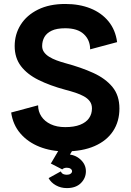

<svg xmlns="http://www.w3.org/2000/svg" viewBox="-20 -755 662 973"><path d="M310.5 -611.8Q373 -611.8 404.9 -581.9Q436.8 -552 436.8 -504.9L573.5 -541.5Q565.2 -603.5 529.9 -646.7Q494.6 -689.9 438.5 -712.4Q382.3 -734.9 310.5 -734.9Q230 -734.9 172.6 -706.4Q115.2 -678 84.8 -629.6Q54.4 -581.3 54.4 -521.5Q54.4 -461.7 86.1 -420Q117.7 -378.4 175.2 -349.9Q232.7 -321.3 310.5 -300.3Q337.9 -293.2 362.3 -285.2Q386.7 -277.1 405.6 -266.6Q424.6 -256.1 435.3 -241.3Q446 -226.6 446 -205.3Q446 -177.2 431 -155.9Q416 -134.5 385.9 -122.7Q355.7 -110.8 310.5 -110.8Q267.8 -110.8 236.9 -125.5Q206.1 -140.1 189.6 -165.2Q173.1 -190.2 173.1 -221.4L36.6 -184.8Q45.4 -122.8 83.3 -78.7Q121.1 -34.7 180.2 -11.2Q239.3 12.2 310.5 12.2Q397.9 12.2 459.4 -14.8Q520.8 -41.7 553 -90.6Q585.2 -139.4 585.2 -205.3Q585.2 -271.2 549.9 -314.2Q514.6 -357.2 452.8 -385.4Q390.9 -413.6 310.5 -435.1Q287.6 -441.4 266.6 -449.2Q245.6 -457 229.1 -467.3Q212.6 -477.5 203.1 -491Q193.6 -504.4 193.6 -521.5Q193.6 -546.9 205.1 -567.3Q216.6 -587.6 242.2 -599.7Q267.8 -611.8 310.5 -611.8ZM226.3 147.7Q238.3 170.2 263.3 184.2Q288.3 198.2 318.6 198.2Q364.5 198.2 389.9 172.9Q415.3 147.5 415.3 112.8Q415.3 77.9 387.1 52.6Q358.9 27.3 318.6 27.3Q288.8 27.3 269.2 41.4Q249.5 55.4 237.3 73.2L295.4 103.5Q299.3 99.1 305.7 97Q312 95 318.6 95Q330.8 95 338 100.3Q345.2 105.7 345.2 112.8Q345.2 119.9 338 125.2Q330.8 130.6 318.6 130.6Q308.6 130.6 300.8 127.2Q293 123.8 287.6 113.8ZM281 0 237.8 73.7 295.4 103.5 297.4 90.3 351.3 0Z"/></svg>

Font: Giphurs
Style: Regular
Weight: 400
Version: Version 2.010